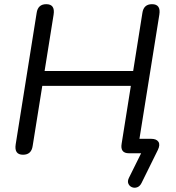

<svg xmlns="http://www.w3.org/2000/svg" viewBox="-20 -732 840 917"><path d="M656 142Q648 158 635 162.5Q622 167 610 162Q598 157 593 145Q588 133 596 117L654 0H596Q553 0 561 -46L605 -322H182L136 -35Q130 7 90 7Q47 7 55 -43L155 -670Q161 -712 201 -712Q244 -712 236 -662L193 -393H616L660 -670Q666 -712 706 -712Q749 -712 741 -662L646 -69H702Q727 -69 736.5 -55Q746 -41 734 -16Z"/></svg>

Font: Nunito
Style: Italic
Weight: 400
Italic angle: -9°
Designer: Vernon Adams
Foundry: Vernon Adams
Version: Version 3.601; ttfautohint (v1.8.2.53-6de2)